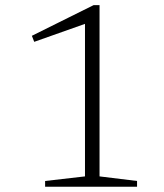

<svg xmlns="http://www.w3.org/2000/svg" viewBox="-20 -712 624 732"><path d="M304 -39.5V-647L321 -627L110.5 -552.5L101.5 -575.5L337 -692.5H359.5V-39.5L502.5 -22V0H152V-22Z"/></svg>

Font: Newsreader Light
Style: Regular
Weight: 300
Designer: Hugues Gentile
Foundry: Production Type
Version: Version 1.003